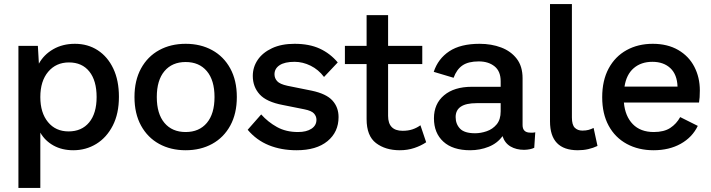

<svg xmlns="http://www.w3.org/2000/svg" viewBox="-20 -724 3474 938"><path d="M70 194V-500H165L170 -413Q194 -457 240 -483.5Q286 -510 346 -510Q409 -510 457.5 -478.5Q506 -447 533.5 -389Q561 -331 561 -251Q561 -169 531 -110.5Q501 -52 450.5 -21Q400 10 338 10Q283 10 241.5 -13Q200 -36 177 -76V194ZM315 -82Q379 -82 415.5 -126Q452 -170 452 -250Q452 -330 416.5 -374.5Q381 -419 317 -419Q254 -419 215.5 -373.5Q177 -328 177 -250Q177 -173 214.5 -127.5Q252 -82 315 -82Z M887 -510Q960 -510 1016.5 -479Q1073 -448 1105 -389.5Q1137 -331 1137 -250Q1137 -169 1105 -110.5Q1073 -52 1016.5 -21Q960 10 887 10Q814 10 757.5 -21Q701 -52 669 -110.5Q637 -169 637 -250Q637 -331 669 -389.5Q701 -448 757.5 -479Q814 -510 887 -510ZM887 -421Q821 -421 783.5 -376.5Q746 -332 746 -250Q746 -168 783.5 -123.5Q821 -79 887 -79Q953 -79 990.5 -123.5Q1028 -168 1028 -250Q1028 -332 990.5 -376.5Q953 -421 887 -421Z M1429 10Q1354 10 1293.5 -14.5Q1233 -39 1190 -90L1256 -165Q1289 -128 1333 -103.5Q1377 -79 1436 -79Q1477 -79 1501.5 -95Q1526 -111 1526 -139Q1526 -156 1514 -169.5Q1502 -183 1467 -190L1362 -211Q1282 -226 1248.5 -263Q1215 -300 1215 -353Q1215 -396 1239 -431.5Q1263 -467 1309 -488.5Q1355 -510 1419 -510Q1491 -510 1542 -486.5Q1593 -463 1630 -419L1563 -348Q1536 -384 1497.5 -403Q1459 -422 1419 -422Q1371 -422 1346 -405.5Q1321 -389 1321 -361Q1321 -342 1334 -327.5Q1347 -313 1384 -305L1503 -281Q1574 -266 1604 -233Q1634 -200 1634 -152Q1634 -79 1580 -34.5Q1526 10 1429 10Z M2034 -112 2062 -29Q2037 -12 2004 -1Q1971 10 1933 10Q1863 10 1817 -25Q1771 -60 1771 -142V-411H1665V-500H1771V-650H1876V-500H2043V-411H1876V-158Q1876 -85 1947 -85Q1974 -85 1995 -92Q2016 -99 2034 -112Z M2426 -327Q2426 -376 2396 -400Q2366 -424 2319 -424Q2268 -424 2239.5 -404.5Q2211 -385 2196 -344L2099 -373Q2120 -437 2175 -473.5Q2230 -510 2323 -510Q2381 -510 2428.5 -492Q2476 -474 2504.5 -437Q2533 -400 2533 -342V-113Q2533 -76 2571 -76Q2577 -76 2583.5 -76Q2590 -76 2595 -78L2590 -2Q2572 7 2541 8Q2502 8 2474 -8.5Q2446 -25 2435 -59Q2410 -24 2367.5 -7Q2325 10 2277 10Q2192 10 2146 -32Q2100 -74 2100 -146Q2100 -217 2149.5 -258.5Q2199 -300 2285 -300H2426ZM2301 -73Q2329 -73 2358 -83Q2387 -93 2406.5 -116.5Q2426 -140 2426 -180V-220H2308Q2206 -220 2206 -152Q2206 -118 2227.5 -95.5Q2249 -73 2301 -73Z M2774 -704V-150Q2774 -114 2788 -100Q2802 -86 2825 -86Q2843 -86 2855.5 -89.5Q2868 -93 2880 -99L2899 -11Q2878 -1 2854 4.5Q2830 10 2803 10Q2667 10 2667 -131V-704Z M3173 10Q3099 10 3042 -21Q2985 -52 2953.5 -110Q2922 -168 2922 -249Q2922 -331 2953.5 -389.5Q2985 -448 3041 -479Q3097 -510 3169 -510Q3241 -510 3293 -480Q3345 -450 3372 -398Q3399 -346 3399 -282Q3399 -264 3398 -249Q3397 -234 3395 -223H3028Q3034 -156 3071.5 -117.5Q3109 -79 3174 -79Q3224 -79 3254.5 -99Q3285 -119 3303 -152L3389 -109Q3362 -53 3305.5 -21.5Q3249 10 3173 10ZM3031 -301H3290Q3288 -360 3255 -391Q3222 -422 3167 -422Q3112 -422 3076 -391Q3040 -360 3031 -301Z"/></svg>

Font: Prodigy Sans Medium
Style: Regular
Weight: 500
Designer: Wei Huang
Foundry: Wei Huang
Version: Version 1.003; ttfautohint (v1.8.3)